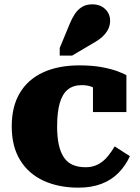

<svg xmlns="http://www.w3.org/2000/svg" viewBox="-20 -853 644 884"><path d="M375 -83Q407 -83 432 -96.5Q457 -110 475.5 -132.5Q494 -155 508 -179L578 -134Q558 -90 525.5 -57Q493 -24 447 -6.5Q401 11 341 11Q250 11 180.5 -21Q111 -53 72.5 -116Q34 -179 34 -271Q34 -362 71 -424.5Q108 -487 178 -519.5Q248 -552 346 -552Q404 -552 447.5 -544Q491 -536 519.5 -525.5Q548 -515 562 -507V-337H408V-491Q422 -491 429.5 -483Q437 -475 440 -464.5Q443 -454 441.5 -444Q440 -434 437 -431Q422 -445 403 -453Q384 -461 356 -461Q317 -461 292 -440.5Q267 -420 255 -378Q243 -336 243 -271Q243 -221 251 -185.5Q259 -150 275 -127Q291 -104 316 -93.5Q341 -83 375 -83ZM300 -741Q311 -768 324.5 -788.5Q338 -809 357.5 -821Q377 -833 405 -833Q442 -833 464.5 -811Q487 -789 487 -758Q487 -736 477.5 -717.5Q468 -699 451 -683.5Q434 -668 410 -655L312 -597H255V-632Z"/></svg>

Font: Roboto Serif 20pt ExtraBold
Style: Regular
Weight: 800
Version: Version 1.008